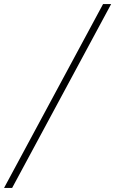

<svg xmlns="http://www.w3.org/2000/svg" viewBox="-104 -770 570 950"><path d="M406 -750H446L-44 160H-84Z"/></svg>

Font: Srisakdi
Style: Regular
Weight: 400
Designer: Cadson Demak Co.,Ltd.
Foundry: Cadson Demak Co.,Ltd.
Version: Version 1.000